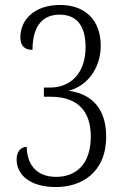

<svg xmlns="http://www.w3.org/2000/svg" viewBox="-20 -744 512 774"><path d="M206 10C305 10 408 -45 408 -194C408 -328 325 -370 256 -378C329 -396 386 -466 386 -560C386 -664 322 -724 223 -724C119 -724 62 -665 62 -593C62 -556 83 -543 111 -543C111 -624 141 -685 220 -685C291 -685 325 -638 325 -554C325 -452 268 -391 181 -391H157V-354H184C294 -354 346 -295 346 -194C346 -79 284 -31 206 -31C125 -31 88 -84 88 -152C63 -152 47 -132 47 -101C47 -42 97 10 206 10Z"/></svg>

Font: Noto Serif Sinhala Condensed Light
Style: Regular
Weight: 300
Width: 3
Designer: Jelle Bosma - Monotype Design Team
Foundry: Monotype Imaging Inc.
Version: Version 2.007